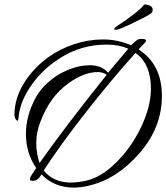

<svg xmlns="http://www.w3.org/2000/svg" viewBox="-20 -769 757 874"><path d="M389 -472Q443 -472 472 -438Q496 -467 564 -547Q522 -566 466 -566Q452 -566 437 -565Q326 -558 232 -490Q163 -442 116 -371Q69 -300 64 -230Q63 -214 54.5 -222.5Q46 -231 46 -248Q46 -320 88.5 -389.5Q131 -459 202 -510Q252 -546 316.5 -567.5Q381 -589 447 -589.5Q513 -590 577 -563L595 -580Q609 -592 620 -592Q631 -592 637 -591Q650 -587 642 -577L611 -544Q717 -476 717 -332Q717 -188 614 -70.5Q511 47 385 76Q348 85 315 85Q228 85 169 25L164 32Q152 52 134 54Q112 56 117 42Q121 29 145 -4Q98 -72 98 -159Q98 -240 140 -320Q167 -371 219.5 -411Q272 -451 341 -467Q367 -472 389 -472ZM303 62Q335 62 374 53Q441 38 510 -30.5Q579 -99 623 -192Q667 -285 667 -366Q667 -478 597 -528Q503 -425 380.5 -270Q258 -115 179 7Q223 62 303 62ZM466 -429Q446 -441 426 -441Q362 -441 292 -390Q207 -330 164 -215Q145 -166 145 -118.5Q145 -71 160 -27Q280 -197 466 -429ZM644 -749 664 -743Q675 -736 675 -725Q675 -715 669 -709Q652 -696 587 -665Q522 -634 511 -633.5Q500 -633 500 -636Q500 -639 502.5 -642Q505 -645 516.5 -653Q528 -661 542 -670Q556 -679 562.5 -684.5Q569 -690 586 -702Q624 -731 635 -747Q641 -749 644 -749Z"/></svg>

Font: Allura
Style: Regular
Weight: 400
Designer: Robert E. Leuschke
Foundry: Robert E. Leuschke
Version: Version 1.004